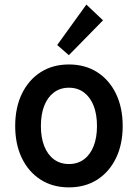

<svg xmlns="http://www.w3.org/2000/svg" viewBox="-20 -811 602 839"><path d="M281.2 7.8Q210.4 7.8 157.7 -25.9Q105 -59.6 75.7 -119.9Q46.4 -180.2 46.4 -260.3Q46.4 -340.8 75.7 -401.4Q105 -461.9 157.7 -495.6Q210.4 -529.3 281.2 -529.3Q352.1 -529.3 404.8 -495.6Q457.5 -461.9 486.8 -401.4Q516.1 -340.8 516.1 -260.3Q516.1 -180.2 486.8 -119.9Q457.5 -59.6 404.8 -25.9Q352.1 7.8 281.2 7.8ZM281.2 -94.2Q319.3 -94.2 346.9 -114.7Q374.5 -135.3 389.2 -172.6Q403.8 -210 403.8 -260.3Q403.8 -311.5 389.2 -348.9Q374.5 -386.2 346.9 -407Q319.3 -427.7 281.2 -427.7Q243.2 -427.7 215.6 -407Q188 -386.2 173.3 -348.9Q158.7 -311.5 158.7 -260.3Q158.7 -210 173.3 -172.6Q188 -135.3 215.6 -114.7Q243.2 -94.2 281.2 -94.2ZM280.8 -569.8 230 -614.3 357.4 -791 430.2 -722.2Z"/></svg>

Font: Reddit Mono SemiBold
Style: Regular
Weight: 600
Monospace: yes
Designer: Stephen Hutchings
Foundry: Reddit
Version: Version 1.014